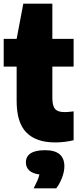

<svg xmlns="http://www.w3.org/2000/svg" viewBox="-20 -760 434 1038"><path d="M263 -400V-235Q263 -203.5 269.2 -186.2Q275.5 -169 290 -161.5Q304.5 -154 331 -154Q344.5 -154 366 -156.5L378 -158V-2Q357 3.5 330.2 6.8Q303.5 10 278 10Q175.5 10 122.8 -43.5Q70 -97 70 -213V-400H0V-550H70L106 -740H263V-550H378V-400ZM328 139Q328 168 315.2 201.2Q302.5 234.5 284 258H162Q175 233 182.5 215.8Q190 198.5 193 183Q156 178.5 138 161.5Q120 144.5 120 118Q120 86 145.5 69Q171 52 224 52Q328 52 328 139Z"/></svg>

Font: Encode Sans Condensed Black
Style: Regular
Weight: 900
Width: 3
Designer: Multiple Designers
Foundry: Impallari Type
Version: Version 2.000